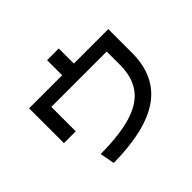

<svg xmlns="http://www.w3.org/2000/svg" viewBox="-184 -1070 1368 1368"><g transform="rotate(-45 500.0 -386.0)"><path d="M231 -70Q426 -71 546 -108Q666 -145 722 -222.5Q778 -300 778 -423V-556H220V-310H101V-661H434V-813H552V-661H899V-423Q899 -191 740.5 -77Q582 37 252 41Z"/></g></svg>

Font: M PLUS 1 Code SemiBold
Style: Regular
Weight: 600
Designer: Coji Morishita
Foundry: UNDERFOREST DESIGN
Version: Version 1.005